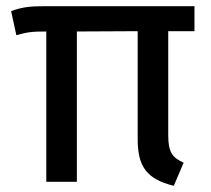

<svg xmlns="http://www.w3.org/2000/svg" viewBox="-20 -589 683 622"><path d="M610 -488V-569H132C79 -569 55 -567 16 -553L33 -475C69 -485 83 -487 130 -487V0H229V-487L426 -488V-139C426 -49 455 -9 543 13L575 -62C539 -78 525 -95 525 -151V-488Z"/></svg>

Font: Glow Sans SC Normal Medium
Style: Regular
Weight: 600
Designer: Ryoko NISHIZUKA (kana, bopomofo & ideographs); Paul D. Hunt (Latin, Greek & Cyrillic); Sandoll Communications, Soo-young
Version: Version 0.93